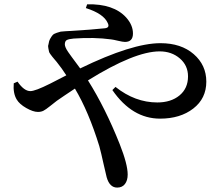

<svg xmlns="http://www.w3.org/2000/svg" viewBox="-20 -810 1040 892"><path d="M378.9 -772.5 384.8 -790Q507.8 -793 566.4 -728.5Q597.7 -693.4 597.7 -654.3Q597.7 -615.2 560.5 -615.2Q550.8 -615.2 528.3 -620.6Q505.9 -626 496.1 -627Q418 -637.7 322.3 -630.9Q299.8 -628.9 290.5 -624Q281.2 -619.1 281.2 -603.5Q281.2 -597.7 285.2 -588.4Q289.1 -579.1 297.4 -567.4Q305.7 -555.7 313.5 -544.9Q321.3 -534.2 333 -518.6Q344.7 -502.9 352.5 -492.2Q593.8 -609.4 725.6 -609.4Q821.3 -609.4 879.9 -558.6Q938.5 -507.8 938.5 -430.7Q938.5 -352.5 877.9 -305.7Q817.4 -258.8 723.6 -258.8Q593.8 -258.8 502 -391.6L516.6 -406.2Q607.4 -334 710.9 -334Q774.4 -334 814 -366.7Q853.5 -399.4 853.5 -455.1Q853.5 -505.9 815.4 -538.6Q777.3 -571.3 721.7 -571.3Q605.5 -571.3 388.7 -436.5Q469.7 -307.6 536.1 -140.6Q573.2 -46.9 573.2 1Q573.2 28.3 560.5 44.9Q547.9 61.5 524.4 61.5Q489.3 61.5 475.6 13.7Q471.7 0 460.9 -49.3Q450.2 -98.6 441.4 -130.9Q391.6 -292 328.1 -398.4Q311.5 -387.7 281.2 -367.2Q251 -346.7 244.1 -341.8Q232.4 -333 212.4 -316.9Q192.4 -300.8 181.6 -295.4Q170.9 -290 156.2 -290Q133.8 -290 102.1 -308.1Q70.3 -326.2 57.6 -347.7Q40 -377 43.9 -422.9L61.5 -430.7Q91.8 -386.7 121.1 -386.7Q143.6 -386.7 211.9 -420.9Q224.6 -427.7 250 -440.4Q275.4 -453.1 288.1 -460Q267.6 -492.2 243.2 -522.5Q239.3 -527.3 232.4 -535.2Q225.6 -543 222.7 -546.9Q219.7 -550.8 213.9 -558.6Q208 -566.4 207.5 -571.3Q207 -576.2 204.6 -585.9Q202.1 -595.7 205.1 -603.5Q207 -619.1 213.4 -630.4Q219.7 -641.6 225.1 -647.5Q230.5 -653.3 244.1 -657.7Q257.8 -662.1 262.2 -663.1Q266.6 -664.1 285.2 -665L302.7 -666Q405.3 -671.9 467.8 -678.7Q491.2 -681.6 480.5 -703.1Q461.9 -746.1 378.9 -772.5Z"/></svg>

Font: GenYoMin TW TTF SemiBold
Style: Regular
Weight: 600
Version: Version 1.300